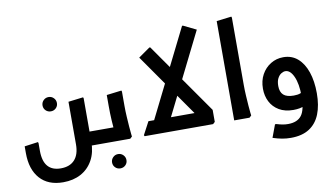

<svg xmlns="http://www.w3.org/2000/svg" viewBox="-92 -973 2471 1419"><g transform="rotate(-10 1144.0 -264.0)"><path d="M277.9 -301Q255.3 -301 239.7 -316.3Q224 -331.7 224 -354.2Q224 -376.8 239.8 -392.5Q255.6 -408.3 278.1 -408.3Q300.7 -408.3 316.3 -392.5Q332 -376.8 332 -354.2Q332 -331.7 316.2 -316.3Q300.4 -301 277.9 -301Z M499 0V-104.3H618.7V0ZM618.7 0V-104.3Q630.7 -104.3 634.7 -90.4Q638.7 -76.5 638.7 -52.9Q638.7 -30.6 634.7 -15.3Q630.7 0 618.7 0ZM277.3 231Q164.3 231 103 162Q41.7 93 41.7 -29H146.7Q146.7 49.7 179.7 88.2Q212.7 126.7 277.3 126.7Q345.3 126.7 381.5 86.8Q417.7 47 417.7 -29H532.7Q532.7 52 500.2 110.5Q467.7 169 410.5 200Q353.3 231 277.3 231ZM41.7 -29V-80L143.7 -94L146.7 -86V-29ZM417.7 -29V-348.3L529.7 -362L532.7 -354V-29Z M710.9 203.3Q688.3 203.3 672.7 188Q657 172.7 657 150.1Q657 127.6 672.8 111.8Q688.6 96 711.1 96Q733.7 96 749.3 111.8Q765 127.6 765 150.1Q765 172.7 749.2 188Q733.4 203.3 710.9 203.3Z M714 0 717 -42Q717 -42 714 -74.5Q711 -107 708 -158Q705 -209 705 -265V-348.3L817 -362L820 -354V-247Q820 -206 822.5 -165Q825 -124 827.5 -89.5Q830 -55 832.5 -34.5Q835 -14 835 -14L820 0ZM619 0V-104.3H725V0ZM619 0Q608 0 603.5 -15.3Q599 -30.7 599 -53.3Q599 -76.3 603.5 -90.3Q608 -104.3 619 -104.3Z M1100.3 -17.3 997.3 -63.7 1341.7 -755.3H1348.7L1444.3 -708.7ZM928 0 923.7 -8 974.7 -104.3H1456.7V-14L1441.7 0ZM1362.3 -44.7 989.3 -578.7 1075.7 -639.3H1082.3L1456.7 -104.3Z M1600 0V-745.3L1712 -759L1715 -750.9V-247.3Q1715 -206 1717.5 -165Q1720 -124 1722.5 -89.5Q1725 -55 1727.5 -34.5Q1730 -14 1730 -14L1715 0Z M2045.3 0Q1981.7 0 1938 -26Q1894.3 -52 1872 -95.7Q1849.7 -139.3 1849.7 -193.3Q1849.7 -253.3 1874.8 -299Q1900 -344.7 1942.7 -370.8Q1985.3 -397 2037.3 -397Q2100.7 -397 2145 -358.7Q2189.3 -320.3 2212.8 -251.7Q2236.3 -183 2236.3 -92H2121.3Q2121.3 -183 2096.5 -237.8Q2071.7 -292.7 2035 -292.7Q2020 -292.7 2003.7 -282.5Q1987.3 -272.3 1976 -250.3Q1964.7 -228.3 1964.7 -193.3Q1964.7 -148.7 1988.8 -126.5Q2013 -104.3 2066 -104.3Q2096 -104.3 2114.8 -111.5Q2133.7 -118.7 2147.7 -134L2195 -62Q2171.3 -33.3 2133.5 -16.7Q2095.7 0 2045.3 0ZM1991 200Q1957 200 1925.2 194.2Q1893.3 188.3 1856.3 176.3L1892 80.7H1902.3Q1930.7 89.3 1950 92.5Q1969.3 95.7 1988.3 95.7Q2058 95.7 2089.7 53.7Q2121.3 11.7 2121.3 -92H2236.3Q2236.3 -1 2210.2 64.5Q2184 130 2129.8 165Q2075.7 200 1991 200Z"/></g></svg>

Font: Fustat
Style: Regular
Weight: 400
Designer: Mohamed Gaber, Khaled Hosny, Laura Garcia Mut
Foundry: Kief Type Foundry, Alif Type Foundry, Hard Type Foundry
Version: Version 1.007